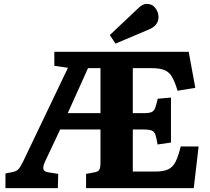

<svg xmlns="http://www.w3.org/2000/svg" viewBox="-20 -966 1077 986"><path d="M8 0V-75L47 -83Q64 -87 73.5 -96Q83 -105 98 -135L329 -618L259 -628V-700H949L983 -515L892 -500Q878 -546 863.5 -571Q849 -596 825 -606Q801 -616 759 -616H662V-385H719Q746 -385 758.5 -390.5Q771 -396 777 -412Q783 -428 790 -459L858 -465V-234L789 -224Q784 -256 778.5 -273Q773 -290 759.5 -295.5Q746 -301 718 -301H662V-85H777Q820 -85 844 -96.5Q868 -108 882 -136Q896 -164 908 -214H1000L975 0H422V-73L465 -81Q484 -84 490 -94.5Q496 -105 496 -132V-301H289L214 -142Q200 -114 202.5 -99Q205 -84 229 -81L279 -73L277 0ZM328 -385H496V-616H432ZM573 -742 544 -786 687 -921Q701 -935 712 -940.5Q723 -946 734 -946Q762 -946 778 -924.5Q794 -903 794 -878Q794 -834 741 -813Z"/></svg>

Font: Literata 12pt
Style: Bold
Weight: 700
Designer: Latin by Veronika Burian and Jose Scaglione. Greek by Irene Vlachou. Cyrillic by Vera Evstafieva.
Foundry: TypeTogether
Version: Version 3.002